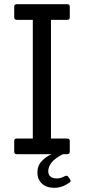

<svg xmlns="http://www.w3.org/2000/svg" viewBox="-20 -738 408 919"><path d="M281 0Q211 35 211 82Q211 98 221.5 107Q232 116 251 116Q270 116 285.5 107.5Q301 99 306 107L315 120Q318 124 318 128.5Q318 133 311 137Q277 161 239.5 161Q202 161 180.5 140.5Q159 120 159 87.5Q159 55 180.5 32.5Q202 10 228 0H61Q48 0 48 -12V-63Q48 -75 61 -75H137V-643H61Q48 -643 48 -655V-706Q48 -718 61 -718H301Q314 -718 314 -706V-655Q314 -643 301 -643H224V-75H301Q314 -75 314 -63V-12Q314 0 301 0Z"/></svg>

Font: Sanchez
Style: Regular
Weight: 400
Designer: Daniel Hernández
Foundry: LatinoType
Version: Version 1.001